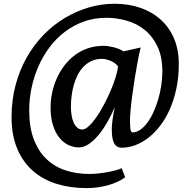

<svg xmlns="http://www.w3.org/2000/svg" viewBox="-20 -782 1001 1014"><path d="M41 -164.1Q41 -253.4 62.3 -332.8Q83.5 -412.1 121.1 -478.5Q158.7 -544.9 210 -597.7Q261.2 -650.4 321.8 -686.8Q382.3 -723.1 449.2 -742.7Q516.1 -762.2 584.5 -762.2Q659.2 -762.2 721.7 -740.5Q784.2 -718.8 829.3 -677.7Q874.5 -636.7 899.4 -577.9Q924.3 -519 924.3 -444.8Q924.3 -376 911.9 -316.4Q899.4 -256.8 877.9 -207.5Q856.4 -158.2 827.4 -119.9Q798.3 -81.5 764.9 -55.4Q731.4 -29.3 695.3 -15.6Q659.2 -2 623.5 -2Q606.9 -2 596.7 -9.3Q586.4 -16.6 580.6 -29.8Q574.7 -43 572.5 -61.3Q570.3 -79.6 570.3 -101.6Q570.3 -110.4 571.3 -123Q572.3 -135.7 574.5 -151.1Q576.7 -166.5 579.6 -183.3Q582.5 -200.2 586.4 -216.8Q569.8 -177.7 548.3 -139.6Q526.9 -101.6 502.2 -71.3Q477.5 -41 450.4 -22.2Q423.3 -3.4 396.5 -3.4Q368.7 -3.4 341.8 -15.9Q314.9 -28.3 293.9 -54.2Q272.9 -80.1 260 -119.9Q247.1 -159.7 247.1 -213.9Q247.1 -251.5 254.9 -290Q262.7 -328.6 278.6 -365Q294.4 -401.4 317.9 -433.1Q341.3 -464.8 372.6 -488.8Q403.8 -512.7 442.6 -526.4Q481.4 -540 528.3 -540Q538.6 -540 552 -538.1Q565.4 -536.1 579.8 -532.5Q594.2 -528.8 607.9 -523.4Q621.6 -518.1 631.8 -510.7L723.1 -531.2Q715.8 -503.4 708 -462.4Q700.2 -421.4 692.9 -376.2Q685.5 -331.1 679.4 -285.6Q673.3 -240.2 669.9 -203.6Q668 -184.6 667.2 -170.2Q666.5 -155.8 666.5 -144.5Q666.5 -133.3 667 -124.8Q667.5 -116.2 668 -108.9Q668.9 -94.7 672.1 -88.6Q675.3 -82.5 679.2 -82.5Q699.7 -82.5 719.5 -95.9Q739.3 -109.4 756.8 -132.3Q774.4 -155.3 789.1 -186.8Q803.7 -218.3 814.5 -253.9Q825.2 -289.6 831.3 -328.4Q837.4 -367.2 837.4 -405.3Q837.4 -482.9 811.5 -536.9Q785.6 -590.8 743.7 -624.5Q701.7 -658.2 648.7 -673.1Q595.7 -688 541.5 -688Q477.5 -688 422.6 -668.2Q367.7 -648.4 322.5 -614Q277.3 -579.6 242.2 -533Q207 -486.3 183.1 -431.9Q159.2 -377.4 146.7 -318.1Q134.3 -258.8 134.3 -199.2Q134.3 -108.9 158.9 -45.2Q183.6 18.6 226.3 58.8Q269 99.1 326.7 117.9Q384.3 136.7 450.7 136.7Q471.7 136.7 496.6 134.3Q521.5 131.8 545.4 127.4Q569.3 123 589.8 117.7Q610.4 112.3 622.6 106.4L641.1 154.3Q624 167 601.6 177.5Q579.1 188 552.7 195.6Q526.4 203.1 496.8 207.3Q467.3 211.4 435.5 211.4Q351.1 211.4 278.8 189Q206.5 166.5 153.8 120.4Q101.1 74.2 71 3.4Q41 -67.4 41 -164.1ZM354.5 -218.3Q354.5 -196.8 357.7 -175.3Q360.8 -153.8 368.2 -136.7Q375.5 -119.6 387 -108.9Q398.4 -98.1 415 -98.1Q429.7 -98.1 448.7 -115.5Q467.8 -132.8 487.5 -160.9Q507.3 -189 526.6 -224.9Q545.9 -260.7 562 -297.6Q578.1 -334.5 589.1 -369.1Q600.1 -403.8 603.5 -430.2Q598.6 -439 588.6 -446.5Q578.6 -454.1 566.7 -459.5Q554.7 -464.8 542 -468Q529.3 -471.2 519 -471.2Q488.8 -471.2 464.8 -460.4Q440.9 -449.7 422.6 -431.4Q404.3 -413.1 391.4 -388.4Q378.4 -363.8 370.4 -335.7Q362.3 -307.6 358.4 -277.6Q354.5 -247.6 354.5 -218.3Z"/></svg>

Font: Merriweather Bold
Style: Italic
Weight: 700
Italic angle: -7°
Designer: Eben Sorkin ( eben@eyebytes.com )
Foundry: Eben Sorkin ( eben@eyebytes.com )
Version: Version 1.5; ttfautohint (v0.97) -l 13 -r 13 -G 200 -x 24 -f